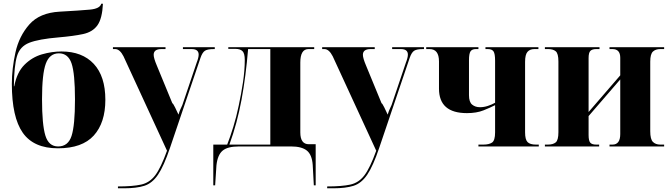

<svg xmlns="http://www.w3.org/2000/svg" viewBox="-20 -791 3621 1037"><path d="M293 10Q424 10 486.5 -59Q549 -128 549 -252Q549 -379 486.5 -446Q424 -513 312 -513Q260 -513 206.5 -497.5Q153 -482 112 -441Q71 -400 57 -325H55Q56 -434 71.5 -487Q87 -540 138 -560Q189 -580 296 -589Q377 -596 428.5 -607Q480 -618 506 -654Q532 -690 536 -771H527Q520 -744 465 -739Q410 -734 302 -728Q194 -722 138.5 -659Q83 -596 63.5 -508Q44 -420 44 -338Q44 -158 103 -74Q162 10 293 10ZM294 0Q243 0 225 -59Q207 -118 207 -255Q207 -392 227.5 -447.5Q248 -503 298 -503Q348 -503 366.5 -448.5Q385 -394 385 -254Q385 -114 366.5 -57Q348 0 294 0Z M617 226H650Q717 226 759.5 212.5Q802 199 833.5 152.5Q865 106 898 8L1063 -479Q1073 -508 1087 -517Q1101 -526 1135 -526H1140V-536H968V-526H1015Q1053 -526 1053 -496Q1053 -480 1042 -452L965 -224Q959 -210 954.5 -201Q950 -192 944 -172Q937 -188 925.5 -211Q914 -234 911 -233L827 -437Q810 -477 810 -495Q810 -526 852 -526H874V-536H590V-526H602Q627 -526 647 -487L882 23Q849 115 818.5 155.5Q788 196 742 206Q696 216 617 216Z M1132 210H1142L1149 102Q1155 46 1182 23Q1209 0 1270 0H1553Q1609 0 1637 22Q1665 44 1669 100L1675 210H1685V-12H1648Q1602 -12 1602 -76V-453Q1602 -526 1646 -526H1677V-536H1213V-527H1252Q1277 -527 1289.5 -515Q1302 -503 1302 -467Q1302 -411 1292.5 -347.5Q1283 -284 1269 -219Q1257 -161 1240.5 -107Q1224 -53 1207 -10H1132ZM1219 -10Q1261 -125 1284.5 -252.5Q1308 -380 1320 -526H1440V-10Z M1747 226H1780Q1847 226 1889.5 212.5Q1932 199 1963.5 152.5Q1995 106 2028 8L2193 -479Q2203 -508 2217 -517Q2231 -526 2265 -526H2270V-536H2098V-526H2145Q2183 -526 2183 -496Q2183 -480 2172 -452L2095 -224Q2089 -210 2084.5 -201Q2080 -192 2074 -172Q2067 -188 2055.5 -211Q2044 -234 2041 -233L1957 -437Q1940 -477 1940 -495Q1940 -526 1982 -526H2004V-536H1720V-526H1732Q1757 -526 1777 -487L2012 23Q1979 115 1948.5 155.5Q1918 196 1872 206Q1826 216 1747 216Z M2564 0H2890V-10H2875Q2843 -10 2829.5 -23.5Q2816 -37 2816 -76V-457Q2816 -496 2829 -511Q2842 -526 2866 -526H2888V-536H2602V-526H2615Q2637 -526 2645.5 -513.5Q2654 -501 2654 -463V-236Q2636 -226 2615 -219Q2594 -212 2572 -212Q2547 -212 2530 -226Q2513 -240 2513 -277V-465Q2513 -502 2521.5 -514Q2530 -526 2550 -526H2564V-536H2282V-526H2300Q2351 -526 2351 -459V-312Q2351 -180 2502 -180Q2554 -180 2591.5 -195Q2629 -210 2654 -223V-76Q2654 -32 2637.5 -21Q2621 -10 2591 -10H2564Z M2923 0H3216V-10H3200Q3177 -10 3168 -20.5Q3159 -31 3159 -62V-164L3330 -362V-67Q3330 -10 3288 -10H3272V0H3567V-10H3546Q3521 -10 3506.5 -24.5Q3492 -39 3492 -82V-458Q3492 -499 3506.5 -512.5Q3521 -526 3546 -526H3567V-536H3272V-526H3288Q3330 -526 3330 -479V-384L3159 -186V-477Q3159 -507 3169 -516.5Q3179 -526 3200 -526H3218V-536H2923V-526H2941Q2967 -526 2981.5 -514Q2996 -502 2996 -459V-77Q2996 -34 2981.5 -22Q2967 -10 2939 -10H2923Z"/></svg>

Font: Noto Serif Display SemiCondensed Extra
Style: Regular
Weight: 800
Width: 4
Designer: Monotype Design Team
Foundry: Monotype Imaging Inc.
Version: Version 1.900